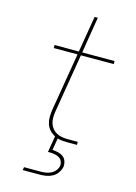

<svg xmlns="http://www.w3.org/2000/svg" viewBox="-140 -808 779 1101"><g transform="rotate(15 250.0 -257.5)"><path d="M109 220 112 202H212Q227 202 242 199.5Q257 197 271.5 190Q286 183 296.5 170Q307 157 310 142Q312 127 306 114Q300 101 288 94Q276 87 261 84.5Q246 82 231 82H222L238 -15Q220 -24 206.5 -38.5Q193 -53 186.5 -72Q180 -91 180 -112Q180 -133 183 -155L241 -502H100V-520H244L280 -735H299L264 -520H456V-502H261L203 -152Q200 -134 200 -116Q200 -98 205 -82Q210 -66 220.5 -53Q231 -40 245.5 -32Q260 -24 277.5 -21Q295 -18 313 -18H372V0H313Q298 0 283.5 -1.5Q269 -3 256 -7L244 64Q262 65 278.5 69Q295 73 308 82.5Q321 92 326.5 108.5Q332 125 330 142Q326 161 314 178Q302 195 284 204.5Q266 214 246.5 217Q227 220 209 220Z"/></g></svg>

Font: Iosevka SS04 Thin
Style: Italic
Weight: 100
Italic angle: -9°
Monospace: yes
Designer: Belleve Invis
Foundry: Belleve Invis
Version: Version 19.0.0; ttfautohint (v1.8.4)